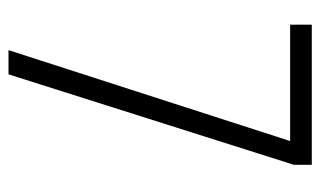

<svg xmlns="http://www.w3.org/2000/svg" viewBox="-171 -583 754 452"><g transform="rotate(90 206.0 -357.0)"><path d="M98 0H155L368 -672V-714H38V-663H312Z"/></g></svg>

Font: Noto Sans Gujarati ExtraCondensed Light
Style: Regular
Weight: 300
Width: 2
Designer: Jelle Bosma - Monotype Design Team, Universal Thirst
Foundry: Monotype Imaging Inc.
Version: Version 2.106